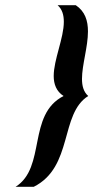

<svg xmlns="http://www.w3.org/2000/svg" viewBox="-20 -720 360 740"><path d="M187 -427C187 -396 197 -368 225 -350C84 -278 159 -75 40 0H110C263 -77 210 -281 320 -350C302 -366 296 -389 296 -416C296 -470 319 -539 319 -599C319 -640 308 -676 272 -700H202C220 -684 226 -662 226 -636C226 -573 187 -490 187 -427Z"/></svg>

Font: Pfennig
Style: BoldItalic
Weight: 700
Italic angle: -13°
Version: Version 20100423